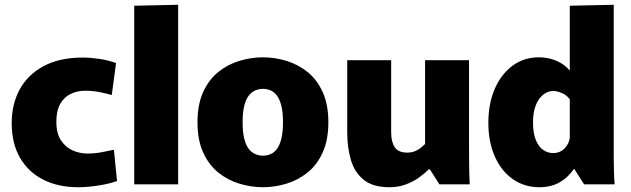

<svg xmlns="http://www.w3.org/2000/svg" viewBox="-20 -772 2642 804"><path d="M307 12Q224 12 161.5 -19.5Q99 -51 64 -111Q29 -171 29 -257Q29 -336 62.5 -397.5Q96 -459 162.5 -495Q229 -531 327 -531Q358 -531 395.5 -525.5Q433 -520 466 -508L448 -374Q428 -380 398.5 -386Q369 -392 337 -392Q303 -392 275.5 -378.5Q248 -365 232 -336.5Q216 -308 216 -262Q216 -213 235.5 -184Q255 -155 284.5 -142Q314 -129 346 -129Q376 -129 405.5 -134.5Q435 -140 457 -145L470 -14Q441 -3 394.5 4.5Q348 12 307 12Z M542 -748 726 -752V0H542Z M1081 12Q1031 12 982 -3Q933 -18 893.5 -50Q854 -82 830.5 -134Q807 -186 807 -260Q807 -334 830.5 -386Q854 -438 893.5 -470Q933 -502 982 -517Q1031 -532 1081 -532Q1131 -532 1180 -517Q1229 -502 1268.5 -470Q1308 -438 1331.5 -386Q1355 -334 1355 -260Q1355 -186 1331.5 -134Q1308 -82 1268.5 -50Q1229 -18 1180 -3Q1131 12 1081 12ZM1081 -120Q1098 -120 1113 -126.5Q1128 -133 1139.5 -148Q1151 -163 1158 -190.5Q1165 -218 1165 -260Q1165 -302 1158 -329.5Q1151 -357 1139.5 -372Q1128 -387 1113 -393.5Q1098 -400 1081 -400Q1065 -400 1049.5 -393.5Q1034 -387 1022 -372Q1010 -357 1003 -329.5Q996 -302 996 -260Q996 -218 1003 -190.5Q1010 -163 1022 -148Q1034 -133 1049.5 -126.5Q1065 -120 1081 -120Z M1611 12Q1541 12 1502.5 -19.5Q1464 -51 1449 -103.5Q1434 -156 1434 -218V-520H1618V-218Q1618 -178 1633 -155.5Q1648 -133 1685 -133Q1702 -133 1715.5 -138Q1729 -143 1740 -151.5Q1751 -160 1760 -169V-520H1944V-178Q1944 -127 1944.5 -82.5Q1945 -38 1947 0H1820L1780 -63H1775Q1759 -46 1734.5 -28.5Q1710 -11 1679 0.5Q1648 12 1611 12Z M2239 12Q2175 12 2126.5 -22.5Q2078 -57 2051.5 -118Q2025 -179 2025 -257Q2025 -339 2052 -400.5Q2079 -462 2126.5 -497Q2174 -532 2237 -532Q2276 -532 2310 -517.5Q2344 -503 2364 -478H2366V-748L2550 -752V-164Q2550 -144 2550 -112Q2550 -80 2551 -49Q2552 -18 2554 0H2426L2385 -64H2383Q2358 -28 2322.5 -8Q2287 12 2239 12ZM2296 -131Q2326 -131 2345 -151.5Q2364 -172 2366 -196V-356Q2353 -374 2332.5 -382.5Q2312 -391 2297 -391Q2274 -391 2254.5 -375.5Q2235 -360 2223.5 -331Q2212 -302 2212 -259Q2212 -215 2223.5 -186.5Q2235 -158 2254 -144.5Q2273 -131 2296 -131Z"/></svg>

Font: Murecho Thin ExtraBold
Style: Regular
Weight: 800
Version: Version 1.010